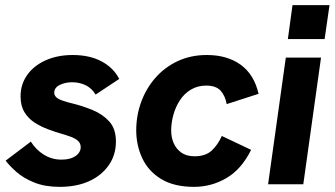

<svg xmlns="http://www.w3.org/2000/svg" viewBox="-20 -717 1302 747"><path d="M212 10Q155 10 113 -7Q71 -24 44 -48Q17 -72 2 -92L100 -166Q120 -134 151 -115Q182 -96 218 -96Q243 -96 259.5 -102.5Q276 -109 285 -120Q294 -131 294 -144Q294 -159 284 -168.5Q274 -178 256.5 -184.5Q239 -191 218 -197Q194 -204 167 -214Q140 -224 115.5 -239.5Q91 -255 75.5 -280Q60 -305 60 -342Q60 -389 86 -425.5Q112 -462 158 -482.5Q204 -503 263 -503Q328 -503 374.5 -478.5Q421 -454 444 -410L352 -349Q337 -374 313 -385.5Q289 -397 260 -397Q234 -397 212.5 -386.5Q191 -376 191 -356Q191 -342 206.5 -333Q222 -324 260 -315Q301 -305 340 -289Q379 -273 405 -244.5Q431 -216 431 -166Q431 -114 403 -74Q375 -34 326.5 -12Q278 10 212 10Z M735 10Q657 10 607 -20.5Q557 -51 533.5 -101.5Q510 -152 510 -210Q510 -267 529 -319.5Q548 -372 584 -413.5Q620 -455 671 -479Q722 -503 785 -503Q864 -503 916.5 -465Q969 -427 986 -352L862 -312Q856 -345 838 -364.5Q820 -384 782 -384Q749 -384 723 -368.5Q697 -353 680 -327Q663 -301 654.5 -270Q646 -239 646 -209Q646 -182 656 -159.5Q666 -137 686 -123Q706 -109 737 -109Q780 -109 804 -131.5Q828 -154 843 -188L957 -134Q920 -59 861.5 -24.5Q803 10 735 10Z M1023 0 1092 -493H1229L1160 0ZM1100 -565 1118 -697H1262L1243 -565Z"/></svg>

Font: Hanken Grotesk ExtraBold
Style: Italic
Weight: 800
Italic angle: -8°
Designer: Alfredo Marco Pradil
Foundry: Hanken Design Co.
Version: Version 3.013